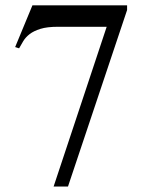

<svg xmlns="http://www.w3.org/2000/svg" viewBox="-20 -682 540 717"><path d="M233.9 14.6H180.2L378.4 -582H196.3Q155.8 -582 130.9 -574.2Q106 -566.4 90.8 -554.7Q75.7 -543 67.1 -528.8Q58.6 -514.6 51.3 -501.5L36.6 -506.3L101.1 -662.1H454.6V-644.5Z"/></svg>

Font: Doulos SIL Phon
Style: Regular
Weight: 400
Designer: Walt Agee, Victor Gaultney, Peter Martin, Debbi Hosken, Becca Hirsbrunner
Foundry: SIL International
Version: Version 5.000